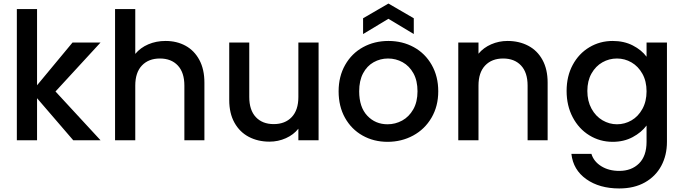

<svg xmlns="http://www.w3.org/2000/svg" viewBox="-20 -791 3857 1083"><path d="M293 -275 547 0H393L189 -237V0H75V-740H189V-310L389 -551H547Z M1133 -325V0H1020V-308Q1020 -382 983 -421.5Q946 -461 882 -461Q818 -461 780.5 -421.5Q743 -382 743 -308V0H629V-740H743V-487Q772 -522 816.5 -541Q861 -560 914 -560Q977 -560 1026.5 -533Q1076 -506 1104.5 -453Q1133 -400 1133 -325Z M1777 -551V0H1663V-65Q1636 -31 1592.5 -11.5Q1549 8 1500 8Q1435 8 1383.5 -19Q1332 -46 1302.5 -99Q1273 -152 1273 -227V-551H1386V-244Q1386 -170 1423 -130.5Q1460 -91 1524 -91Q1588 -91 1625.5 -130.5Q1663 -170 1663 -244V-551Z M1890 -276Q1890 -360 1927 -425Q1964 -490 2028 -525Q2092 -560 2171 -560Q2250 -560 2314 -525Q2378 -490 2415 -425Q2452 -360 2452 -276Q2452 -192 2414 -127Q2376 -62 2310.5 -26.5Q2245 9 2166 9Q2088 9 2025 -26.5Q1962 -62 1926 -126.5Q1890 -191 1890 -276ZM2335 -276Q2335 -336 2312 -377.5Q2289 -419 2251 -440Q2213 -461 2169 -461Q2125 -461 2087.5 -440Q2050 -419 2028 -377.5Q2006 -336 2006 -276Q2006 -187 2051.5 -138.5Q2097 -90 2166 -90Q2210 -90 2248.5 -111Q2287 -132 2311 -174Q2335 -216 2335 -276ZM2171 -685 2028 -599V-688L2171 -771L2314 -688V-599Z M3069 -325V0H2956V-308Q2956 -382 2919 -421.5Q2882 -461 2818 -461Q2754 -461 2716.5 -421.5Q2679 -382 2679 -308V0H2565V-551H2679V-488Q2707 -522 2750.5 -541Q2794 -560 2843 -560Q2908 -560 2959.5 -533Q3011 -506 3040 -453Q3069 -400 3069 -325Z M3627 -471V-551H3742V9Q3742 85 3710 144.5Q3678 204 3617.5 238Q3557 272 3473 272Q3361 272 3287 219.5Q3213 167 3203 77H3316Q3329 120 3371.5 146.5Q3414 173 3473 173Q3542 173 3584.5 131Q3627 89 3627 9V-83Q3598 -44 3548.5 -17.5Q3499 9 3436 9Q3364 9 3304.5 -27.5Q3245 -64 3210.5 -129.5Q3176 -195 3176 -278Q3176 -361 3210.5 -425Q3245 -489 3304.5 -524.5Q3364 -560 3436 -560Q3500 -560 3549.5 -534.5Q3599 -509 3627 -471ZM3460 -461Q3416 -461 3378 -439.5Q3340 -418 3316.5 -376.5Q3293 -335 3293 -278Q3293 -221 3316.5 -178Q3340 -135 3378.5 -112.5Q3417 -90 3460 -90Q3504 -90 3542 -112Q3580 -134 3603.5 -176.5Q3627 -219 3627 -276Q3627 -333 3603.5 -375Q3580 -417 3542 -439Q3504 -461 3460 -461Z"/></svg>

Font: Poppins-tnum Medium
Style: Regular
Weight: 500
Designer: Ninad Kale (Devanagari), Jonny Pinhorn (Latin)
Foundry: Indian Type Foundry
Version: Version 4.004